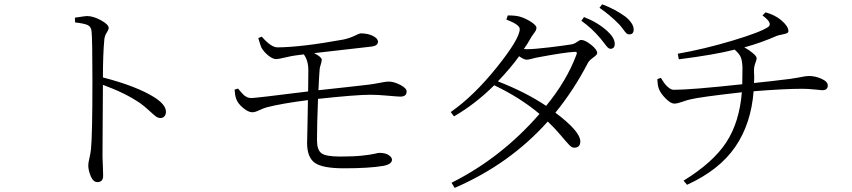

<svg xmlns="http://www.w3.org/2000/svg" viewBox="-20 -827 4040 910"><path d="M335.9 -720.7 335 -743.2Q385.7 -751 391.6 -751Q421.9 -751 458.5 -731Q495.1 -710.9 495.1 -694.3Q495.1 -686.5 485.8 -672.4Q476.6 -658.2 474.6 -641.6Q467.8 -570.3 467.8 -460Q629.9 -418 713.9 -364.3Q766.6 -330.1 766.6 -296.9Q766.6 -285.2 759.8 -276.4Q752.9 -267.6 740.2 -267.6Q728.5 -267.6 717.8 -275.9Q707 -284.2 686.5 -303.2Q666 -322.3 644.5 -337.9Q573.2 -386.7 467.8 -424.8Q467.8 -397.5 466.8 -270.5Q465.8 -143.6 465.8 -84Q466.8 -61.5 467.8 -32.2Q468.8 -2.9 468.8 5.9Q468.8 36.1 441.4 36.1Q421.9 36.1 410.2 8.3Q398.4 -19.5 398.4 -43.9Q398.4 -54.7 403.8 -77.6Q409.2 -100.6 411.1 -119.1Q418 -183.6 418 -443.4Q418 -636.7 414.1 -677.7Q412.1 -700.2 396 -708Q379.9 -715.8 335.9 -720.7Z M1204.1 -646.5 1220.7 -653.3Q1265.6 -601.6 1295.9 -602.5Q1409.2 -603.5 1607.4 -639.6Q1635.7 -645.5 1660.2 -657.2Q1684.6 -668.9 1688.5 -668.9Q1722.7 -668.9 1746.6 -657.2Q1770.5 -645.5 1771.5 -629.9Q1771.5 -610.4 1742.2 -606.4Q1705.1 -602.5 1596.7 -589.8Q1488.3 -577.1 1468.8 -575.2Q1504.9 -556.6 1504.9 -543.9Q1504.9 -535.2 1500.5 -522Q1496.1 -508.8 1495.1 -500Q1492.2 -465.8 1489.3 -399.4Q1538.1 -404.3 1620.1 -413.6Q1702.1 -422.9 1727.5 -425.8Q1756.8 -429.7 1783.7 -435.1Q1810.5 -440.4 1821.3 -440.4Q1846.7 -440.4 1877 -424.8Q1907.2 -409.2 1907.2 -393.6Q1907.2 -369.1 1877.9 -369.1Q1866.2 -369.1 1817.9 -373.5Q1769.5 -377.9 1736.3 -377.9Q1668 -377.9 1487.3 -358.4Q1482.4 -238.3 1482.4 -163.1Q1482.4 -117.2 1502.9 -101.1Q1523.4 -85 1591.8 -85Q1655.3 -85 1696.3 -89.4Q1737.3 -93.8 1754.9 -98.1Q1772.5 -102.5 1778.3 -102.5Q1806.6 -102.5 1822.3 -91.8Q1837.9 -81.1 1837.9 -70.3Q1837.9 -48.8 1797.9 -41Q1730.5 -29.3 1609.4 -29.3Q1508.8 -29.3 1472.2 -55.2Q1435.5 -81.1 1435.5 -149.4Q1435.5 -168.9 1437.5 -241.2Q1439.5 -313.5 1439.5 -352.5Q1316.4 -336.9 1244.1 -318.4Q1227.5 -313.5 1208 -304.2Q1188.5 -294.9 1175.8 -294.9Q1157.2 -294.9 1132.3 -315.4Q1107.4 -335.9 1099.6 -358.4Q1093.8 -373 1091.8 -402.3L1108.4 -407.2Q1109.4 -406.2 1115.2 -398.9Q1121.1 -391.6 1122.6 -390.1Q1124 -388.7 1129.4 -382.8Q1134.8 -377 1136.7 -375.5Q1138.7 -374 1143.6 -370.6Q1148.4 -367.2 1152.3 -365.7Q1156.2 -364.3 1161.1 -363.3Q1166 -362.3 1171.9 -362.3Q1190.4 -362.3 1440.4 -393.6Q1441.4 -437.5 1441.4 -494.1Q1441.4 -540 1419.9 -569.3L1382.8 -564.5Q1364.3 -562.5 1332 -554.7Q1299.8 -546.9 1289.1 -546.9Q1272.5 -546.9 1251.5 -564Q1230.5 -581.1 1218.8 -601.6Q1215.8 -607.4 1204.1 -646.5Z M2711.9 -567.4Q2715.8 -576.2 2712.9 -579.1Q2710 -582 2702.1 -581.1Q2657.2 -579.1 2532.2 -555.7Q2524.4 -554.7 2503.9 -549.3Q2483.4 -543.9 2476.6 -543.9Q2463.9 -543.9 2440.4 -560.5Q2401.4 -505.9 2339.8 -441.4Q2472.7 -389.6 2568.4 -325.2Q2666 -444.3 2711.9 -567.4ZM2379.9 -734.4 2386.7 -753.9Q2424.8 -753.9 2444.3 -748Q2470.7 -740.2 2496.6 -723.6Q2522.5 -707 2522.5 -695.3Q2522.5 -687.5 2518.6 -680.7Q2514.6 -673.8 2506.3 -663.1Q2498 -652.3 2493.2 -642.6Q2481.4 -621.1 2462.9 -594.7Q2468.8 -593.8 2477.5 -593.8Q2510.7 -593.8 2583.5 -602.5Q2656.2 -611.3 2685.5 -616.2Q2701.2 -618.2 2714.4 -627.9Q2727.5 -637.7 2734.4 -637.7Q2752.9 -637.7 2781.7 -614.7Q2810.5 -591.8 2810.5 -575.2Q2810.5 -567.4 2791 -553.7Q2771.5 -540 2765.6 -527.3Q2699.2 -399.4 2612.3 -293Q2729.5 -205.1 2730.5 -157.2Q2730.5 -127 2701.2 -127Q2690.4 -127 2677.7 -140.1Q2665 -153.3 2636.7 -187Q2608.4 -220.7 2576.2 -251Q2395.5 -48.8 2134.8 63.5L2120.1 39.1Q2356.4 -79.1 2537.1 -287.1Q2445.3 -364.3 2322.3 -422.9Q2234.4 -335 2131.8 -275.4L2116.2 -295.9Q2225.6 -372.1 2334.5 -507.8Q2443.4 -643.6 2443.4 -689.5Q2443.4 -710 2379.9 -734.4ZM2735.4 -728.5 2748 -746.1Q2813.5 -720.7 2858.4 -679.7Q2893.6 -647.5 2893.6 -619.1Q2893.6 -595.7 2873 -595.7Q2867.2 -595.7 2861.3 -601.1Q2855.5 -606.4 2844.2 -621.6Q2833 -636.7 2826.2 -644.5Q2786.1 -692.4 2735.4 -728.5ZM2821.3 -790 2834 -806.6Q2894.5 -784.2 2944.3 -748Q2983.4 -715.8 2983.4 -686.5Q2983.4 -664.1 2961.9 -664.1Q2954.1 -664.1 2948.2 -669.9Q2942.4 -675.8 2932.1 -689.9Q2921.9 -704.1 2913.1 -712.9Q2871.1 -755.9 2821.3 -790Z M3593.8 -753.9 3608.4 -768.6Q3653.3 -755.9 3682.6 -731.4Q3716.8 -702.1 3716.8 -679.7Q3716.8 -672.9 3709 -669.4Q3701.2 -666 3685.5 -663.1Q3669.9 -660.2 3662.1 -657.2Q3586.9 -624 3507.8 -602.5Q3531.2 -589.8 3548.8 -574.7Q3566.4 -559.6 3566.4 -550.8Q3566.4 -544.9 3559.6 -526.9Q3552.7 -508.8 3553.7 -487.3Q3555.7 -460 3553.7 -433.6Q3631.8 -441.4 3724.6 -453.1Q3745.1 -456.1 3761.7 -459Q3778.3 -461.9 3785.2 -463.4Q3792 -464.8 3799.3 -465.8Q3806.6 -466.8 3814.5 -466.8Q3843.8 -466.8 3873.5 -453.6Q3903.3 -440.4 3903.3 -421.9Q3903.3 -399.4 3877 -399.4Q3874 -399.4 3841.8 -402.8Q3809.6 -406.2 3781.2 -406.2Q3698.2 -406.2 3551.8 -394.5Q3540 -240.2 3464.4 -130.4Q3388.7 -20.5 3236.3 48.8L3219.7 29.3Q3359.4 -56.6 3421.9 -151.9Q3484.4 -247.1 3496.1 -389.6Q3294.9 -367.2 3250 -355.5Q3239.3 -353.5 3214.4 -344.7Q3189.5 -335.9 3175.8 -335.9Q3159.2 -335.9 3135.7 -359.4Q3112.3 -382.8 3103.5 -404.3Q3096.7 -419.9 3095.7 -452.1L3112.3 -458Q3125 -437.5 3131.8 -428.7Q3138.7 -419.9 3150.4 -410.6Q3162.1 -401.4 3173.8 -401.4Q3254.9 -401.4 3498 -427.7Q3499 -453.1 3499 -506.8Q3498 -538.1 3491.2 -555.2Q3484.4 -572.3 3461.9 -591.8Q3367.2 -567.4 3197.3 -545.9L3192.4 -572.3Q3319.3 -594.7 3451.2 -634.3Q3583 -673.8 3621.1 -699.2Q3644.5 -716.8 3593.8 -753.9Z"/></svg>

Font: GenYoMin TW TTF Light
Style: Regular
Weight: 300
Version: Version 1.300